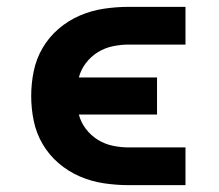

<svg xmlns="http://www.w3.org/2000/svg" viewBox="-20 -540 640 560"><path d="M521 0H355Q319 0 282.5 -5.5Q246 -11 212.5 -25.5Q179 -40 151 -64Q123 -88 104.5 -119.5Q86 -151 78.5 -187Q71 -223 71 -260Q71 -297 78.5 -333Q86 -369 104.5 -400.5Q123 -432 151 -456Q179 -480 212.5 -494.5Q246 -509 282.5 -514.5Q319 -520 355 -520H521V-410H355Q332 -410 308.5 -405Q285 -400 265 -387.5Q245 -375 230.5 -356Q216 -337 210 -314H438V-206H210Q216 -183 230.5 -164Q245 -145 265 -132.5Q285 -120 308.5 -115Q332 -110 355 -110H521Z"/></svg>

Font: Iosevka Extrabold Extended
Style: Regular
Weight: 800
Width: 7
Monospace: yes
Designer: Belleve Invis
Foundry: Belleve Invis
Version: Version 32.5.0; ttfautohint (v1.8.4)